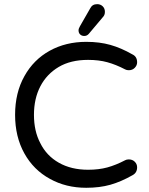

<svg xmlns="http://www.w3.org/2000/svg" viewBox="-20 -894 719 925"><path d="M358.4 -748Q358.4 -755.9 365.2 -767.6L415 -854.5Q424.8 -874 448.2 -874Q463.9 -874 474.6 -863.8Q485.4 -853.5 485.4 -836.9Q485.4 -821.3 475.6 -811.5L408.2 -731.4Q399.4 -720.7 385.7 -720.7Q374 -720.7 366.2 -728Q358.4 -735.4 358.4 -748ZM220.7 -32.2Q141.6 -75.2 97.2 -155.3Q52.7 -235.4 52.7 -340.8Q52.7 -447.3 97.7 -527.3Q141.6 -606.4 219.2 -649.4Q296.9 -692.4 395.5 -692.4Q460 -692.4 511.7 -677.7Q563.5 -663.1 618.2 -631.8Q640.6 -621.1 640.6 -593.8Q640.6 -579.1 629.4 -567.4Q618.2 -555.7 600.6 -555.7Q589.8 -555.7 583 -559.6Q538.1 -583 497.1 -594.2Q456.1 -605.5 404.3 -605.5Q320.3 -605.5 262.7 -571.3Q205.1 -537.1 174.3 -478Q143.6 -418.9 143.6 -340.8Q143.6 -262.7 173.8 -205.1Q204.1 -143.6 263.7 -109.9Q323.2 -76.2 404.3 -76.2Q456.1 -76.2 497.1 -87.4Q538.1 -98.6 583 -122.1Q589.8 -126 600.6 -126Q618.2 -126 629.4 -114.7Q640.6 -103.5 640.6 -87.9Q640.6 -61.5 618.2 -49.8Q563.5 -18.6 511.7 -3.9Q460 10.7 395.5 10.7Q297.9 10.7 220.7 -32.2Z"/></svg>

Font: FakePearl
Style: Regular
Weight: 400
Version: Version 1.2